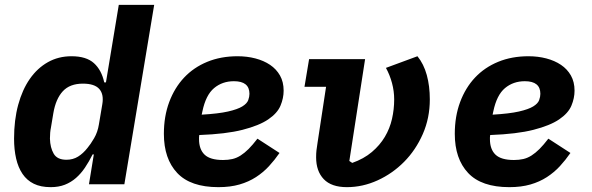

<svg xmlns="http://www.w3.org/2000/svg" viewBox="-20 -760 2440 792"><path d="M367 -123H362Q347 -93 330.5 -68.5Q314 -44 293.5 -26Q273 -8 247.5 2Q222 12 189 12Q148 12 119.5 -2Q91 -16 73 -42.5Q55 -69 46.5 -106Q38 -143 38 -188Q38 -265 55 -327.5Q72 -390 103 -434.5Q134 -479 177.5 -503.5Q221 -528 275 -528Q336 -528 367.5 -499.5Q399 -471 410 -420H417L470 -740H616L493 0H347ZM254 -101Q281 -101 302 -114Q323 -127 341 -150Q353 -164 368 -189.5Q383 -215 388 -247L402 -330Q409 -371 389.5 -393Q370 -415 322 -415Q268 -415 239 -383.5Q210 -352 200 -293L190 -233Q188 -224 187 -212.5Q186 -201 186 -188Q187 -151 201.5 -126Q216 -101 254 -101Z M881 12Q766 12 711 -46.5Q656 -105 656 -208Q656 -280 678 -339Q700 -398 739.5 -440Q779 -482 835 -505Q891 -528 960 -528Q999 -528 1033.5 -519Q1068 -510 1094 -492.5Q1120 -475 1135 -448.5Q1150 -422 1150 -386Q1150 -355 1137 -324Q1124 -293 1086.5 -267.5Q1049 -242 980.5 -224.5Q912 -207 802 -203Q801 -197 801 -193.5Q801 -190 801 -186Q801 -144 824 -122Q847 -100 900 -100Q921 -100 938.5 -104Q956 -108 972.5 -118.5Q989 -129 1005.5 -145.5Q1022 -162 1042 -188L1133 -129Q1113 -100 1089.5 -74.5Q1066 -49 1036 -29.5Q1006 -10 968 1Q930 12 881 12ZM945 -425Q897 -425 863 -396.5Q829 -368 815 -301L812 -287Q881 -291 920.5 -300Q960 -309 979.5 -321Q999 -333 1004 -347Q1009 -361 1009 -373Q1009 -425 945 -425Z M1486 -516 1421 -96 1433 -88Q1481 -105 1514 -133Q1547 -161 1567.5 -195.5Q1588 -230 1597 -269.5Q1606 -309 1606 -350Q1606 -384 1597 -417.5Q1588 -451 1572 -480L1702 -528Q1728 -496 1740.5 -450.5Q1753 -405 1753 -350Q1753 -273 1724 -207Q1695 -141 1647 -92.5Q1599 -44 1537.5 -16Q1476 12 1411 12Q1347 12 1315.5 -21Q1284 -54 1284 -111Q1284 -128 1285.5 -140.5Q1287 -153 1290 -172L1325 -402H1236L1255 -516Z M2081 12Q1966 12 1911 -46.5Q1856 -105 1856 -208Q1856 -280 1878 -339Q1900 -398 1939.5 -440Q1979 -482 2035 -505Q2091 -528 2160 -528Q2199 -528 2233.5 -519Q2268 -510 2294 -492.5Q2320 -475 2335 -448.5Q2350 -422 2350 -386Q2350 -355 2337 -324Q2324 -293 2286.5 -267.5Q2249 -242 2180.5 -224.5Q2112 -207 2002 -203Q2001 -197 2001 -193.5Q2001 -190 2001 -186Q2001 -144 2024 -122Q2047 -100 2100 -100Q2121 -100 2138.5 -104Q2156 -108 2172.5 -118.5Q2189 -129 2205.5 -145.5Q2222 -162 2242 -188L2333 -129Q2313 -100 2289.5 -74.5Q2266 -49 2236 -29.5Q2206 -10 2168 1Q2130 12 2081 12ZM2145 -425Q2097 -425 2063 -396.5Q2029 -368 2015 -301L2012 -287Q2081 -291 2120.5 -300Q2160 -309 2179.5 -321Q2199 -333 2204 -347Q2209 -361 2209 -373Q2209 -425 2145 -425Z"/></svg>

Font: IBM Plex Mono
Style: Bold Italic
Weight: 700
Italic angle: -9°
Monospace: yes
Designer: Mike Abbink, Paul van der Laan, Pieter van Rosmalen
Foundry: Bold Monday
Version: Version 2.3